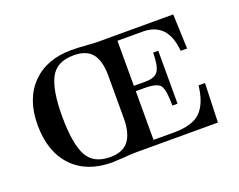

<svg xmlns="http://www.w3.org/2000/svg" viewBox="-89 -677 1048 841"><g transform="rotate(-20 435.0 -256.0)"><path d="M509 -487V-277H564Q609 -277 623.5 -301.5Q638 -326 638 -385H662V-138H638Q638 -211 623.5 -231.5Q609 -252 550 -252H509V-25H604Q692 -25 729.5 -63Q767 -101 776 -182H806L800 0H419Q392 0 363 3L306 6Q188 6 121 -64.5Q54 -135 54 -260Q54 -380 121.5 -449Q189 -518 306 -518Q336 -518 368 -515Q377 -515 395 -513.5Q413 -512 419 -512H778L784 -351H754Q743 -487 626 -487ZM419 -160V-356Q419 -426 392.5 -459.5Q366 -493 306 -493Q227 -493 197.5 -436.5Q168 -380 168 -260Q168 -134 197.5 -76.5Q227 -19 306 -19Q365 -19 392 -54Q419 -89 419 -160Z"/></g></svg>

Font: Justus
Style: Versalitas
Weight: 400
Version: Version 001.001